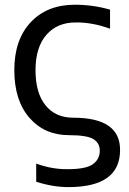

<svg xmlns="http://www.w3.org/2000/svg" viewBox="-20 -555 542 805"><path d="M293.9 -535.2Q369.1 -535.2 441.4 -514.6V-434.6Q366.2 -461.9 296.9 -460.9Q219.7 -460.9 174.3 -408.7Q128.9 -356.4 128.9 -260.7Q128.9 -165 170.9 -113.3Q212.9 -61.5 287.1 -61.5Q484.4 -61.5 483.4 74.2Q483.4 229.5 266.6 229.5Q202.1 229.5 131.8 207V130.9Q198.2 155.3 264.6 154.3Q340.8 154.3 369.6 133.3Q398.4 112.3 398.4 76.2Q398.4 44.9 371.6 28.3Q344.7 11.7 269.5 11.7Q167 11.7 103.5 -61Q40 -133.8 40 -261.2Q40 -388.7 108.9 -461.9Q177.7 -535.2 293.9 -535.2Z"/></svg>

Font: Nasu
Style: Regular
Weight: 400
Designer: Ryoko NISHIZUKA (kana &amp; ideographs); Paul D. Hunt (Latin, Greek &amp; Cyrillic); Wenlong ZHANG (bopomofo); Sandoll C
Version: Version 2014.1215